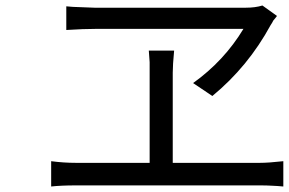

<svg xmlns="http://www.w3.org/2000/svg" viewBox="-20 -712 1050 698"><path d="M865 -607H328Q284 -607 221 -603V-689L245 -687L271 -686Q311 -684 323 -684H874Q908 -684 934 -692L987 -654L980 -645L974 -638Q972 -634 968.5 -628Q965 -622 964 -621Q882 -470 752 -363L682 -410Q795 -491 865 -607ZM608 -120H925Q956 -120 1010 -126V-34Q990 -36 965 -37Q950 -38 925 -38H256Q202 -38 166 -34V-126Q211 -120 256 -120H524V-486Q522 -510 521 -528H613Q608 -475 608 -448Z"/></svg>

Font: Source Han Sans Regular
Style: Regular
Weight: 400
Designer: Ryoko NISHIZUKA  (kana & ideographs); Paul D. Hunt (Latin, Greek & Cyrillic); Wenlong ZHANG  (bopomofo); Sandoll Communi
Foundry: Adobe Systems Incorporated
Version: Version 1.00 January 18, 2024, initial release